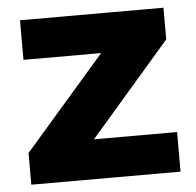

<svg xmlns="http://www.w3.org/2000/svg" viewBox="-44 -584 641 628"><g transform="rotate(-5 276.5 -269.5)"><path d="M34 0V-104L299 -409H44V-539H515V-435L251 -130H524V0Z"/></g></svg>

Font: Trueno
Style: Bd
Weight: 700
Designer: Julieta Ulanovsky
Foundry: Julieta Ulanovsky
Version: Version 3.001b